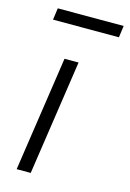

<svg xmlns="http://www.w3.org/2000/svg" viewBox="-109 -751 543 805"><g transform="rotate(15 162.5 -348.0)"><path d="M47 0 121 -499H182L108 0ZM32 -645 39 -696H325L318 -645Z"/></g></svg>

Font: Nunitoga
Style: Light Italic
Weight: 300
Italic angle: -9°
Designer: Vernon Adams
Foundry: Vernon Adams
Version: Version 1.0